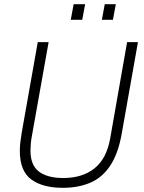

<svg xmlns="http://www.w3.org/2000/svg" viewBox="-20 -888 691 920"><path d="M281 12Q185 12 130 -28Q75 -68 75 -166Q75 -184 77.5 -206.5Q80 -229 84 -252L161 -686H213L132 -232Q129 -217 127.5 -198.5Q126 -180 126 -167Q126 -96 167 -65.5Q208 -35 283 -35Q375 -35 433 -81.5Q491 -128 508 -225L589 -686H641L563 -246Q546 -151 508 -94Q470 -37 412.5 -12.5Q355 12 281 12ZM319 -793 333 -868H388L374 -793ZM468 -793 482 -868H535L521 -793Z"/></svg>

Font: Archivo SemiCondensed Thin
Style: Italic
Weight: 250
Width: 4
Italic angle: -10°
Designer: Hector Gatti
Foundry: Omnibus-Type
Version: Version 2.001